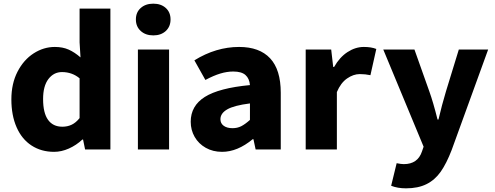

<svg xmlns="http://www.w3.org/2000/svg" viewBox="-20 -815 2701 1047"><path d="M42 -273Q42 -359 75.5 -424Q109 -489 163.5 -524Q218 -559 279 -559Q322 -559 354.5 -544.5Q387 -530 419 -502L414 -584V-768H582V0H444L433 -54H429Q396 -23 355.5 -5Q315 13 275 13Q205 13 152 -21.5Q99 -56 70.5 -121Q42 -186 42 -273ZM414 -171V-388Q373 -422 318 -422Q273 -422 244 -384Q215 -346 215 -275Q215 -199 242 -161.5Q269 -124 320 -124Q348 -124 371 -135Q394 -146 414 -171Z M732 -545H902V0H732ZM721 -709Q721 -748 747.5 -771.5Q774 -795 816 -795Q858 -795 884 -771.5Q910 -748 910 -709Q910 -670 884 -646Q858 -622 816 -622Q774 -622 747.5 -646Q721 -670 721 -709Z M1020 -151Q1020 -238 1097 -286.5Q1174 -335 1343 -351Q1340 -387 1318.5 -406Q1297 -425 1252 -425Q1218 -425 1181.5 -414Q1145 -403 1100 -379L1040 -486Q1158 -559 1284 -559Q1395 -559 1453 -497Q1511 -435 1511 -309V0H1374L1362 -56H1358Q1275 13 1191 13Q1141 13 1102 -9Q1063 -31 1041.5 -68.5Q1020 -106 1020 -151ZM1343 -161V-251Q1256 -240 1219 -218.5Q1182 -197 1182 -165Q1182 -142 1200 -129Q1218 -116 1248 -116Q1274 -116 1295 -126.5Q1316 -137 1343 -161Z M1647 -545H1786L1797 -450H1802Q1832 -503 1875 -531Q1918 -559 1964 -559Q2005 -559 2032 -548L2000 -405Q1972 -411 1942 -411Q1907 -411 1872.5 -387Q1838 -363 1817 -313V0H1647Z M2113 198 2143 75Q2168 80 2182 80Q2258 80 2281 11L2290 -15L2070 -545H2240L2321 -317Q2342 -259 2366 -163H2371Q2390 -244 2412 -317L2482 -545H2642L2443 3Q2415 76 2383.5 121Q2352 166 2306 189Q2260 212 2194 212Q2148 212 2113 198Z"/></svg>

Font: Nebula Sans Bold
Style: Regular
Weight: 700
Designer: Paul D. Hunt for Adobe (as Source Sans)
Foundry: Nebula Entertainment & Broadcasting LLC
Version: Version 1.010